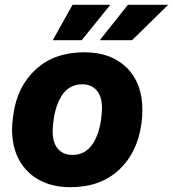

<svg xmlns="http://www.w3.org/2000/svg" viewBox="-20 -767 718 797"><path d="M30 -230Q30 -254 35 -289Q51 -408 128.5 -479Q206 -550 330 -550Q441 -550 506 -486Q571 -422 571 -311Q571 -280 567 -253Q550 -132 473 -61Q396 10 272 10Q199 10 144.5 -19Q90 -48 60 -102Q30 -156 30 -230ZM403 -306Q406 -360 384 -388.5Q362 -417 321 -417Q266 -417 235 -368Q204 -319 199 -234Q196 -180 218 -152Q240 -124 281 -124Q336 -124 367 -173Q398 -222 403 -306ZM281 -747H438L319 -600H199ZM511 -747H678L528 -600H394Z"/></svg>

Font: Mona Sans ExtraBold
Style: Italic
Weight: 800
Italic angle: -11.7°
Designer: Deni Anggara
Foundry: GitHub
Version: Version 2.000